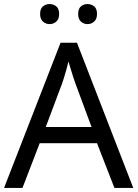

<svg xmlns="http://www.w3.org/2000/svg" viewBox="-20 -928 679 948"><path d="M545 0 459 -221H176L91 0H0L279 -717H360L638 0ZM352 -517Q349 -525 342 -546Q335 -567 328.5 -589.5Q322 -612 318 -624Q313 -604 307.5 -583.5Q302 -563 296.5 -546Q291 -529 287 -517L206 -301H432ZM178 -859Q178 -885 192 -896.5Q206 -908 225 -908Q244 -908 258 -896.5Q272 -885 272 -859Q272 -834 258 -821.5Q244 -809 225 -809Q206 -809 192 -821.5Q178 -834 178 -859ZM366 -859Q366 -885 379.5 -896.5Q393 -908 412 -908Q431 -908 445 -896.5Q459 -885 459 -859Q459 -834 445 -821.5Q431 -809 412 -809Q393 -809 379.5 -821.5Q366 -834 366 -859Z"/></svg>

Font: Noto Sans Hebrew
Style: Regular
Weight: 400
Designer: Monotype Design Team
Foundry: Monotype Imaging Inc.
Version: Version 2.003;January 10, 2023;FontCreator 14.0.0.2877 64-bi